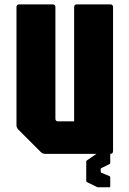

<svg xmlns="http://www.w3.org/2000/svg" viewBox="-20 -686 577 856"><path d="M181.5 0Q170 0 161.5 -8.5L61.5 -108.5Q53.5 -116.5 53.5 -128.5V-654Q53.5 -666.5 66 -666.5H214.5Q227 -666.5 227 -654V-157Q227 -145 239 -145H310.5V-654Q310.5 -666.5 323 -666.5H471.5Q484 -666.5 484 -654V-12.5Q484 0 471.5 0ZM418 149Q414.5 149 413 148L367 125.5Q364.5 124 364.5 120.5V34.5Q364.5 30.5 367 29.5L413.5 -2.5Q415.5 -4 419 -4H467.5Q471.5 -4 471.5 0V40.5Q471.5 43 468.5 45.5L431.5 63.5Q429 65 429 67.5V79.5Q429 82.5 431.5 84L468.5 99.5Q471.5 100.5 471.5 104.5V144.5Q471.5 149 467.5 149Z"/></svg>

Font: Jaro 24pt
Style: Regular
Weight: 400
Designer: Agyei Archer, Celine Hurka, Mirko Velimirović
Version: Version 1.000